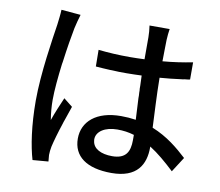

<svg xmlns="http://www.w3.org/2000/svg" viewBox="-86 -879 1173 1024"><g transform="rotate(10 500.0 -367.0)"><path d="M238 34C237 22 236 9 235 -1C235 -13 237 -33 240 -47C247 -78 261 -127 278 -178L281 -188L285 -199C294 -225 303 -252 311 -275L263 -313C247 -276 226 -227 212 -186C206 -223 203 -258 203 -294C203 -345 210 -419 219 -491L221 -502C231 -578 243 -650 251 -690C255 -708 265 -748 271 -766L166 -775C165 -749 161 -719 158 -694C146 -614 115 -423 115 -275C115 -139 132 -30 153 41L238 34ZM759 -134V-139C805 -110 848 -73 895 -29L947 -110C897 -156 837 -207 754 -240C751 -317 745 -409 744 -509C784 -512 822 -516 858 -521L868 -522C871 -523 874 -523 877 -524L887 -525L896 -526C900 -527 903 -527 906 -528V-621C855 -611 803 -603 744 -598C745 -644 745 -690 746 -715C747 -735 749 -755 752 -774H643C646 -755 648 -729 648 -712V-592C620 -591 595 -590 567 -590C507 -590 455 -593 398 -599L399 -509C426 -507 452 -505 477 -504H487C513 -502 538 -502 566 -502C594 -502 620 -503 648 -504C649 -486 649 -467 650 -449V-439C650 -437 650 -435 650 -433L651 -423C651 -420 651 -416 651 -413L652 -397C652 -396 652 -394 652 -392V-382C654 -341 656 -301 658 -266C632 -270 606 -272 578 -272C444 -272 371 -206 371 -114C371 -18 444 36 579 36C718 36 759 -42 759 -134ZM458 -125C458 -168 504 -198 571 -198C603 -198 632 -194 662 -185V-156C662 -93 641 -53 567 -53C507 -53 464 -75 459 -116L458 -124V-125Z"/></g></svg>

Font: Glow Sans SC Normal Medium
Style: Regular
Weight: 600
Designer: Ryoko NISHIZUKA (kana, bopomofo & ideographs); Paul D. Hunt (Latin, Greek & Cyrillic); Sandoll Communications, Soo-young
Version: Version 0.93